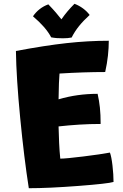

<svg xmlns="http://www.w3.org/2000/svg" viewBox="-20 -950 649 1013"><path d="M579 10Q550 19 393.5 31Q237 43 132 43Q107 -116 86.5 -328Q66 -540 64 -681Q218 -710 331.5 -722.5Q445 -735 554 -735Q554 -698 549.5 -656.5Q545 -615 535 -570Q479 -570 419 -568Q359 -566 294 -562Q292 -540 291 -511.5Q290 -483 289 -426Q340 -441 391 -448Q442 -455 495 -455Q503 -420 507 -383Q511 -346 511 -296Q454 -296 398 -292.5Q342 -289 289 -283Q290 -238 292 -195Q294 -152 298 -113Q327 -113 420 -124.5Q513 -136 560 -145Q568 -124 573.5 -76.5Q579 -29 579 10ZM154 -864Q169 -886 189.5 -902Q210 -918 235 -927Q260 -901 274.5 -884Q289 -867 304 -848Q320 -871 336.5 -890.5Q353 -910 373 -930Q397 -921 418 -905.5Q439 -890 453 -871Q420 -841 397 -812.5Q374 -784 358 -752Q348 -750 336.5 -749Q325 -748 312 -748Q294 -748 280 -749Q266 -750 250 -753Q236 -780 212 -807.5Q188 -835 154 -864Z"/></svg>

Font: Atma
Style: Bold
Weight: 700
Designer: Gregori Vincens, Jeremie Hornus, Riccardo Olocco, Yoann Minet.
Foundry: black foundry
Version: Version 1.102;PS 1.100;hotconv 1.0.86;makeotf.lib2.5.63406